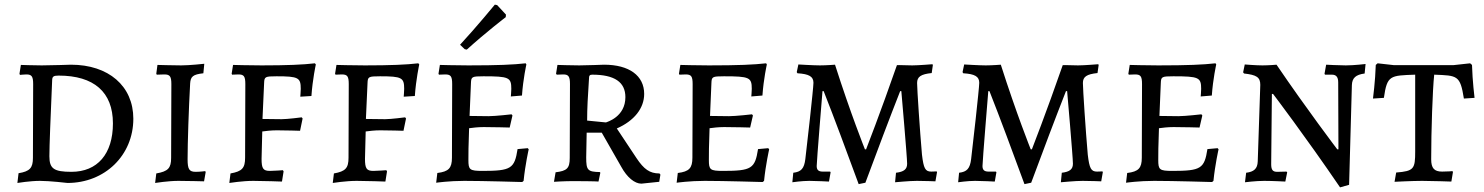

<svg xmlns="http://www.w3.org/2000/svg" viewBox="-20 -780 6398 828"><path d="M271 9C432 9 555 -110 555 -268C555 -409 448 -501 286 -501C286 -501 198 -498 160 -498C129 -498 70 -500 70 -500L64 -462L66 -457C66 -457 84 -459 94 -459C117 -459 123 -450 123 -417L122 -99C122 -56 109 -41 60 -33L55 9C55 9 110 0 152 0C195 0 271 9 271 9ZM233 -454C385 -454 467 -383 467 -248C467 -116 400 -39 288 -39C212 -39 193 -53 193 -106C193 -152 198 -272 205 -436C206 -450 211 -454 233 -454Z M649 9C649 9 706 0 749 0C787 0 860 2 860 2L867 -38L865 -42C865 -42 843 -39 824 -39C796 -39 789 -50 789 -93C789 -163 794 -313 800 -420C802 -450 812 -459 857 -464L861 -505C861 -505 798 -498 761 -498C726 -498 665 -500 659 -500L654 -462L656 -458C656 -458 677 -459 689 -459C713 -459 719 -450 719 -417L718 -99C718 -55 705 -41 654 -32Z M969 9C969 9 1026 0 1072 0C1116 0 1196 3 1196 3L1203 -41L1200 -46C1200 -46 1161 -43 1144 -43C1115 -43 1108 -53 1108 -95L1111 -213C1125 -215 1149 -218 1174 -218C1212 -218 1274 -216 1274 -216L1285 -269L1281 -274C1281 -274 1220 -266 1195 -266L1112 -267L1119 -422C1120 -449 1123 -451 1173 -451C1267 -451 1277 -445 1277 -397C1277 -387 1275 -363 1275 -363L1323 -366C1328 -438 1342 -502 1342 -502L1338 -507C1288 -501 1218 -498 1108 -498C1056 -498 985 -500 985 -500L979 -462L981 -458C981 -458 999 -459 1008 -459C1032 -459 1038 -451 1038 -417L1037 -100C1037 -55 1024 -41 974 -32Z M1415 9C1415 9 1472 0 1518 0C1562 0 1642 3 1642 3L1649 -41L1646 -46C1646 -46 1607 -43 1590 -43C1561 -43 1554 -53 1554 -95L1557 -213C1571 -215 1595 -218 1620 -218C1658 -218 1720 -216 1720 -216L1731 -269L1727 -274C1727 -274 1666 -266 1641 -266L1558 -267L1565 -422C1566 -449 1569 -451 1619 -451C1713 -451 1723 -445 1723 -397C1723 -387 1721 -363 1721 -363L1769 -366C1774 -438 1788 -502 1788 -502L1784 -507C1734 -501 1664 -498 1554 -498C1502 -498 1431 -500 1431 -500L1425 -462L1427 -458C1427 -458 1445 -459 1454 -459C1478 -459 1484 -451 1484 -417L1483 -100C1483 -55 1470 -41 1420 -32Z M1993 -566C2077 -642 2161 -706 2161 -706L2162 -717L2124 -758L2114 -760C2114 -760 2036 -665 1964 -587L1984 -568ZM1861 8C1861 8 1917 0 1982 0C2066 0 2232 5 2232 5L2238 0C2245 -70 2260 -136 2260 -136L2256 -141L2212 -137C2199 -53 2184 -43 2061 -43C2005 -43 2000 -48 2000 -90C2000 -115 2000 -151 2003 -227C2017 -229 2041 -232 2066 -232C2109 -232 2178 -230 2178 -230L2190 -282L2186 -287C2186 -287 2116 -279 2087 -279L2005 -280L2011 -422C2012 -449 2015 -451 2065 -451C2175 -451 2185 -446 2185 -397C2185 -386 2183 -364 2183 -364L2231 -368C2236 -440 2250 -502 2250 -502L2247 -507C2194 -501 2127 -498 2000 -498C1948 -498 1877 -500 1877 -500L1871 -462L1873 -458C1873 -458 1891 -459 1900 -459C1924 -459 1930 -451 1930 -417L1929 -100C1929 -55 1915 -40 1866 -34Z M2746 12 2823 4 2828 -27 2824 -32C2782 -32 2757 -50 2725 -98L2640 -226C2715 -259 2758 -313 2758 -375C2758 -454 2693 -501 2585 -501C2585 -501 2508 -498 2478 -498C2447 -498 2384 -500 2384 -500L2378 -462L2381 -458C2381 -458 2398 -459 2409 -459C2431 -459 2438 -451 2438 -418L2437 -99C2437 -54 2425 -43 2376 -37L2369 4C2369 4 2413 1 2454 1C2491 1 2561 2 2561 3L2569 -35L2567 -38C2514 -39 2508 -46 2508 -101L2510 -208H2575L2659 -61C2684 -15 2717 12 2746 12ZM2593 -252 2512 -260C2512 -312 2515 -364 2520 -440C2520 -454 2523 -458 2534 -458C2630 -458 2677 -426 2677 -361C2677 -276 2598 -254 2593 -252Z M2898 8C2898 8 2954 0 3019 0C3103 0 3269 5 3269 5L3275 0C3282 -70 3297 -136 3297 -136L3293 -141L3249 -137C3236 -53 3221 -43 3098 -43C3042 -43 3037 -48 3037 -90C3037 -115 3037 -151 3040 -227C3054 -229 3078 -232 3103 -232C3146 -232 3215 -230 3215 -230L3227 -282L3223 -287C3223 -287 3153 -279 3124 -279L3042 -280L3048 -422C3049 -449 3052 -451 3102 -451C3212 -451 3222 -446 3222 -397C3222 -386 3220 -364 3220 -364L3268 -368C3273 -440 3287 -502 3287 -502L3284 -507C3231 -501 3164 -498 3037 -498C2985 -498 2914 -500 2914 -500L2908 -462L2910 -458C2910 -458 2928 -459 2937 -459C2961 -459 2967 -451 2967 -417L2966 -100C2966 -55 2952 -40 2903 -34Z M3683 14 3712 8C3764 -132 3816 -270 3862 -387H3867C3867 -387 3892 -102 3892 -74C3892 -50 3878 -39 3844 -35L3840 6C3842 6 3901 0 3934 0C3965 0 4014 2 4014 2L4021 -38L4019 -41C4019 -41 4006 -40 3996 -40C3970 -40 3963 -54 3956 -113C3947 -216 3935 -396 3935 -422C3935 -449 3951 -460 3998 -465L4003 -500L4001 -503C4001 -503 3940 -498 3914 -498C3893 -498 3854 -500 3848 -499C3776 -292 3715 -136 3715 -136H3710C3710 -136 3648 -291 3581 -501C3581 -501 3543 -498 3516 -498C3489 -498 3423 -502 3423 -502L3416 -469L3419 -464C3469 -461 3488 -450 3488 -423C3488 -400 3459 -142 3453 -94C3448 -53 3435 -39 3401 -35L3397 6C3397 6 3438 0 3470 0C3498 0 3555 3 3555 3L3562 -37L3560 -40H3528C3510 -40 3502 -47 3502 -64C3502 -84 3527 -387 3527 -387H3532C3579 -268 3630 -130 3683 14Z M4398 14 4427 8C4479 -132 4531 -270 4577 -387H4582C4582 -387 4607 -102 4607 -74C4607 -50 4593 -39 4559 -35L4555 6C4557 6 4616 0 4649 0C4680 0 4729 2 4729 2L4736 -38L4734 -41C4734 -41 4721 -40 4711 -40C4685 -40 4678 -54 4671 -113C4662 -216 4650 -396 4650 -422C4650 -449 4666 -460 4713 -465L4718 -500L4716 -503C4716 -503 4655 -498 4629 -498C4608 -498 4569 -500 4563 -499C4491 -292 4430 -136 4430 -136H4425C4425 -136 4363 -291 4296 -501C4296 -501 4258 -498 4231 -498C4204 -498 4138 -502 4138 -502L4131 -469L4134 -464C4184 -461 4203 -450 4203 -423C4203 -400 4174 -142 4168 -94C4163 -53 4150 -39 4116 -35L4112 6C4112 6 4153 0 4185 0C4213 0 4270 3 4270 3L4277 -37L4275 -40H4243C4225 -40 4217 -47 4217 -64C4217 -84 4242 -387 4242 -387H4247C4294 -268 4345 -130 4398 14Z M4836 8C4836 8 4892 0 4957 0C5041 0 5207 5 5207 5L5213 0C5220 -70 5235 -136 5235 -136L5231 -141L5187 -137C5174 -53 5159 -43 5036 -43C4980 -43 4975 -48 4975 -90C4975 -115 4975 -151 4978 -227C4992 -229 5016 -232 5041 -232C5084 -232 5153 -230 5153 -230L5165 -282L5161 -287C5161 -287 5091 -279 5062 -279L4980 -280L4986 -422C4987 -449 4990 -451 5040 -451C5150 -451 5160 -446 5160 -397C5160 -386 5158 -364 5158 -364L5206 -368C5211 -440 5225 -502 5225 -502L5222 -507C5169 -501 5102 -498 4975 -498C4923 -498 4852 -500 4852 -500L4846 -462L4848 -458C4848 -458 4866 -459 4875 -459C4899 -459 4905 -451 4905 -417L4904 -100C4904 -55 4890 -40 4841 -34Z M5752 -136H5747C5747 -136 5614 -311 5485 -501C5485 -501 5453 -498 5424 -498C5397 -498 5348 -502 5348 -502L5341 -468L5345 -463C5399 -457 5415 -447 5415 -414L5404 -84C5403 -52 5387 -39 5354 -35L5349 6C5349 6 5396 0 5432 0C5467 0 5523 3 5523 3L5531 -37L5528 -40L5488 -39C5469 -39 5462 -47 5462 -72L5465 -375H5470C5470 -375 5607 -195 5759 28L5798 17L5810 -413C5811 -444 5827 -458 5865 -463L5869 -504C5869 -504 5819 -498 5784 -498C5754 -498 5699 -501 5699 -501L5692 -462L5694 -458H5724C5742 -458 5751 -448 5751 -425Z M5994 4C5994 4 6071 0 6113 0C6152 0 6239 3 6239 3L6246 -39L6243 -42C6243 -42 6226 -40 6199 -40C6165 -40 6152 -55 6152 -93C6152 -216 6158 -393 6165 -458C6265 -454 6277 -456 6293 -355L6339 -358C6339 -358 6330 -430 6328 -500L6320 -507L6247 -499H5992L5921 -507L5913 -500C5911 -431 5901 -355 5901 -355L5948 -358C5962 -456 5975 -454 6083 -458V-127C6083 -52 6078 -42 6001 -36Z"/></svg>

Font: Alegreya SC
Style: Regular
Weight: 400
Designer: Juan Pablo del Peral
Foundry: Huerta Tipografica
Version: Version 2.007;PS 002.007;hotconv 1.0.88;makeotf.lib2.5.64775